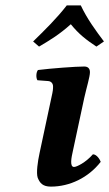

<svg xmlns="http://www.w3.org/2000/svg" viewBox="-20 -683 406 713"><path d="M293 -320C302 -360 314 -398 314 -415C314 -429 306 -436 293 -436C261 -436 168 -429 121 -423C114 -415 113 -394 119 -385L159 -382C171 -381 177 -372 177 -362C177 -353 177 -347 171 -321L127 -115C120 -83 114 -41 120 -23C128 -3 139 10 169 10C239 10 308 -23 354 -82C351 -91 339 -110 325 -110C299 -80 265 -63 255 -63C238 -63 245 -98 251 -124ZM280 -663H228C191 -615 145 -570 103 -529L125 -510C169 -536 199 -554 243 -593C273 -556 299 -536 338 -510L366 -529C335 -570 303 -614 280 -663Z"/></svg>

Font: Libertinus Serif
Style: Bold Italic
Weight: 700
Italic angle: -12°
Designer: Philipp H. Poll, Khaled Hosny
Foundry: Caleb Maclennan
Version: Version 7.050;RELEASE